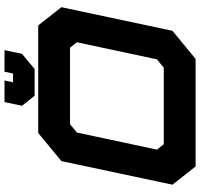

<svg xmlns="http://www.w3.org/2000/svg" viewBox="-38 -852 890 854"><g transform="rotate(-90 407.0 -425.0)"><path d="M93.5 0 12.5 -103 117.5 -597 242.5 -700H721L802 -597L697 -103L572 0ZM192.5 -141.5H533L570 -172L646 -528L622 -558.5H281.5L244.5 -528L168.5 -172ZM408 -716 363.5 -772 380 -850H476L468 -812H507L515 -850H611L594.5 -772L527 -716Z"/></g></svg>

Font: Tourney Expanded Black
Style: Italic
Weight: 900
Width: 7
Italic angle: -12°
Designer: Tyler Finck
Foundry: Etcetera Type Co
Version: Version 1.010; ttfautohint (v1.8.3)